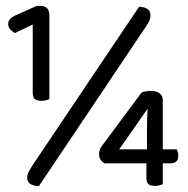

<svg xmlns="http://www.w3.org/2000/svg" viewBox="-20 -632 642 657"><path d="M92 -548 31 -519Q23 -523 15.5 -531Q8 -539 8 -550Q8 -568 32 -579L106 -612H118Q149 -612 149 -579V-293Q137 -287 122 -287Q108 -287 100 -292.5Q92 -298 92 -315ZM481 -73H338Q330 -77 324.5 -85Q319 -93 319 -104Q319 -120 329 -133L465 -316Q480 -321 497 -321Q514 -321 525.5 -313Q537 -305 537 -290V-121H585Q587 -116 588.5 -111.5Q590 -107 590 -99Q590 -85 582.5 -79Q575 -73 566 -73H537V-2Q525 4 510 4Q496 4 488.5 -1.5Q481 -7 481 -24ZM483 -187Q483 -202 483.5 -222Q484 -242 485 -260L388 -121H483ZM456 -609Q495 -607 495 -580Q495 -570 491.5 -562Q488 -554 480 -542L113 5Q73 3 73 -24Q73 -34 77 -42Q81 -50 89 -63Z"/></svg>

Font: Baloo 2
Style: Regular
Weight: 400
Designer: Sarang Kulkarni and Ek Type
Foundry: Ek Type
Version: Version 1.640;hotconv 1.0.111;makeotfexe 2.5.65597; ttfautoh